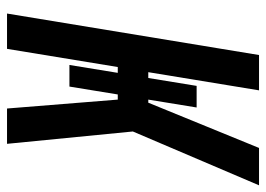

<svg xmlns="http://www.w3.org/2000/svg" viewBox="-128 -648 775 560"><g transform="rotate(90 260.0 -367.5)"><path d="M296 0 270 -323H255L232 -182H169L192 -323H175L122 0H19L140 -735H243L190 -412H207L230 -553H293L270 -412H279L411 -735H520L363 -367L399 0Z"/></g></svg>

Font: Iosevka Custom
Style: Bold Italic
Weight: 700
Italic angle: -9°
Designer: Belleve Invis
Foundry: Belleve Invis
Version: Version 30.3.1; ttfautohint (v1.8.3)